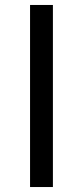

<svg xmlns="http://www.w3.org/2000/svg" viewBox="-20 -753 333 773"><path d="M101 0H193V-733H101Z"/></svg>

Font: ChiuKong Gothic CL
Style: Regular
Weight: 400
Designer: Ryoko NISHIZUKA 西塚涼子 (kana, bopomofo & ideographs); Paul D. Hunt (Latin, Greek & Cyrillic); Sandoll Communications 산돌커뮤니
Foundry: Adobe
Version: Version 1.300